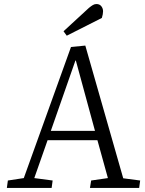

<svg xmlns="http://www.w3.org/2000/svg" viewBox="-20 -932 718 952"><path d="M403 -706 591 -48 675 -37 670 0H426L432 -37L515 -49L463 -237H216L150 -49L241 -37L236 0H14L19 -37L98 -49L332 -699ZM232 -283H451L356 -632H354ZM421 -893Q432 -902 440.5 -907Q449 -912 458 -912Q474 -912 482.5 -901Q491 -890 491 -876Q491 -869 489.5 -861Q488 -853 485 -843L311 -755L295 -777Z"/></svg>

Font: Literata 18pt Light
Style: Italic
Weight: 300
Italic angle: -2°
Designer: Latin by Veronika Burian and Jose Scaglione. Greek by Irene Vlachou. Cyrillic by Vera Evstafieva
Foundry: TypeTogether
Version: Version 3.103;gftools[0.9.29]